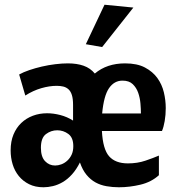

<svg xmlns="http://www.w3.org/2000/svg" viewBox="-20 -780 751 812"><path d="M164 12Q129 12 103 -1Q77 -14 59.5 -35.5Q42 -57 33.5 -85Q25 -113 25 -144Q25 -182 37 -211Q49 -240 70 -260Q91 -280 119 -290.5Q147 -301 179 -301Q206 -301 235 -293.5Q264 -286 289 -270V-336Q289 -362 284 -378Q279 -394 269.5 -402.5Q260 -411 247.5 -414Q235 -417 220 -417Q189 -417 154.5 -407Q120 -397 87 -376L61 -465Q79 -475 104 -483.5Q129 -492 157 -498.5Q185 -505 214 -508.5Q243 -512 267 -512Q305 -512 333.5 -502Q362 -492 381 -469Q432 -512 509 -512Q560 -512 593 -494.5Q626 -477 645.5 -450Q665 -423 673 -389.5Q681 -356 681 -323Q681 -294 676.5 -268Q672 -242 665 -226H411Q415 -149 441.5 -119Q468 -89 521 -89Q561 -89 595 -100.5Q629 -112 652 -122V-39Q620 -10 574 1Q528 12 483 12Q456 12 430.5 7.5Q405 3 384 -8.5Q363 -20 346 -40.5Q329 -61 318 -93Q303 -63 284.5 -42.5Q266 -22 245.5 -10Q225 2 204 7Q183 12 164 12ZM498 -439Q463 -439 441 -407Q419 -375 412 -300H576Q576 -318 574 -342Q572 -366 564.5 -387.5Q557 -409 541.5 -424Q526 -439 498 -439ZM213 -80Q226 -80 239.5 -85Q253 -90 264.5 -100.5Q276 -111 283 -126Q290 -141 290 -162Q290 -198 269 -213.5Q248 -229 222 -229Q196 -229 174.5 -213Q153 -197 153 -155Q153 -117 170.5 -98.5Q188 -80 213 -80ZM544 -748 412 -581 343 -593 422 -760Z"/></svg>

Font: CantoraOne
Style: Regular
Weight: 400
Designer: Pablo Impallari, Rodrigo Fuenzalida
Foundry: Pablo Impallari
Version: Version 1.001; ttfautohint (v0.8) -G 200 -r 50